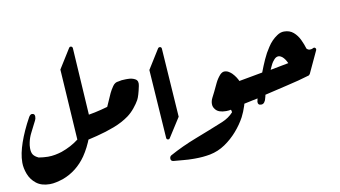

<svg xmlns="http://www.w3.org/2000/svg" viewBox="-86 -960 2014 1138"><g transform="rotate(-10 921.0 -390.5)"><path d="M97 -428Q114 -428 114 -410Q114 -396 108 -385.5Q102 -375 97 -364Q86 -342 73.5 -317.5Q61 -293 55 -265Q53 -257 52 -247.5Q51 -238 51 -230Q51 -204 60.5 -190.5Q70 -177 92 -167Q106 -165 119.5 -163.5Q133 -162 147 -162Q170 -162 191 -166Q212 -170 231 -176Q291 -197 336 -232L309 -658L382 -775Q387 -783 395 -781Q403 -779 404 -770L429 -366Q429 -294 406.5 -234Q384 -174 352 -127Q297 -48 211 -16Q189 -9 169 -4.5Q149 0 130 0Q80 0 49 -24.5Q18 -49 4.5 -85Q-9 -121 -9 -153Q-9 -182 -3 -211Q3 -240 14 -272Q25 -304 41 -339.5Q57 -375 78 -413Q87 -428 97 -428Z M578 -469Q587 -488 601 -508Q615 -528 636 -529Q653 -534 680 -534H691Q720 -534 738.5 -522.5Q757 -511 750 -481Q738 -423 726 -401Q715 -381 695 -356.5Q675 -332 652 -315Q612 -286 561 -266.5Q510 -247 454 -233L404 -221L366 -211Q359 -210 355 -214Q351 -218 352 -225L373 -349Q375 -357 383 -359Q427 -364 466.5 -372.5Q506 -381 544 -392Z M828 -564 901 -681Q906 -688 914 -686.5Q922 -685 923 -676L951 -261L877 -145Q873 -138 865 -139.5Q857 -141 856 -150Z M1172 -266Q1166 -273 1162 -281Q1158 -289 1158 -301Q1158 -319 1167.5 -337.5Q1177 -356 1184 -370Q1196 -396 1208 -420.5Q1220 -445 1238 -465Q1251 -478 1264 -478Q1278 -478 1289.5 -471Q1301 -464 1308 -457Q1356 -408 1356 -339V-333Q1356 -293 1344.5 -257.5Q1333 -222 1318 -193Q1296 -152 1262.5 -113.5Q1229 -75 1187 -46.5Q1145 -18 1095 -8Q1073 -4 1051 -2Q1029 0 1004 0H994Q964 0 934 -3Q904 -6 875 -8Q859 -10 859 -25Q859 -37 868 -43Q944 -85 1030 -118Q1116 -151 1199 -185Q1240 -202 1267 -232Q1267 -241 1263 -248Q1250 -245 1234 -245Q1190 -245 1172 -266Z M1307 -392Q1308 -396 1311.5 -399.5Q1315 -403 1319 -403Q1363 -411 1402 -418Q1441 -425 1484 -433Q1498 -470 1514.5 -507Q1531 -544 1552 -575Q1576 -613 1611 -636Q1631 -650 1653 -650Q1687 -650 1709.5 -630.5Q1732 -611 1745.5 -582.5Q1759 -554 1767 -527Q1776 -518 1786 -518Q1791 -518 1796 -519Q1801 -520 1806 -523Q1814 -527 1819.5 -521.5Q1825 -516 1822 -508L1760 -375L1753 -368Q1687 -348 1618 -332.5Q1549 -317 1480 -300Q1479 -296 1478 -290.5Q1477 -285 1475 -280Q1473 -268 1465.5 -257.5Q1458 -247 1447 -247H1444Q1426 -247 1426 -265V-268Q1426 -270 1427 -272V-271L1430 -287Q1426 -286 1422.5 -285Q1419 -284 1414 -283Q1408 -282 1405.5 -281.5Q1403 -281 1397 -280Q1395 -279 1393 -279Q1372 -275 1346 -269Q1320 -263 1300 -259Q1294 -258 1289.5 -262.5Q1285 -267 1286 -273ZM1595 -511Q1581 -511 1569 -497.5Q1557 -484 1552 -474Q1548 -466 1544 -457.5Q1540 -449 1536 -440L1646 -461Q1640 -474 1633 -484.5Q1626 -495 1616 -503Q1605 -511 1595 -511Z"/></g></svg>

Font: Aref Ruqaa Ink
Style: Bold
Weight: 700
Designer: Abdullah Aref
Version: Version 1.005